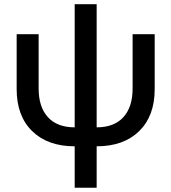

<svg xmlns="http://www.w3.org/2000/svg" viewBox="-20 -676 803 900"><path d="M330.1 9.8Q203.6 9.8 130.9 -61.3Q58.1 -132.3 58.1 -257.8V-515.6H161.1V-261.2Q161.1 -174.3 204.6 -126.7Q248 -79.1 330.1 -79.1V-656.2H433.1V-79.1Q515.1 -79.1 558.3 -126.7Q601.6 -174.3 601.6 -261.2V-515.6H705.1V-257.8Q705.1 -132.3 632.3 -61.3Q559.6 9.8 433.1 9.8V204.1H330.1Z"/></svg>

Font: Inter Display Medium
Style: Regular
Weight: 500
Designer: Rasmus Andersson
Foundry: rsms
Version: Version 4.001;git-9221beed3